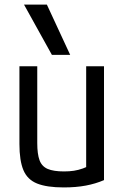

<svg xmlns="http://www.w3.org/2000/svg" viewBox="-20 -810 540 840"><path d="M259 10Q185 10 142.5 -7Q100 -24 82.5 -65.5Q65 -107 65 -180V-520H143V-184Q143 -136 153 -109Q163 -82 188.5 -71Q214 -60 260 -60Q284 -60 303.5 -63Q323 -66 342.5 -73Q362 -80 385 -92L357 -42V-520H435V-22Q398 -6 355 2Q312 10 259 10ZM207 -570 85 -790H185L287 -570Z"/></svg>

Font: M PLUS Code Latin
Style: Regular
Weight: 400
Designer: Coji Morishita
Foundry: UNDERFOREST DESIGN
Version: Version 1.002; ttfautohint (v1.8.3)